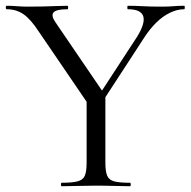

<svg xmlns="http://www.w3.org/2000/svg" viewBox="-24 -645 660 665"><path d="M301 -288 451 -518Q480 -565 472 -589Q464 -613 419 -613Q417 -613 417 -619Q417 -625 419 -625Q446 -625 471 -623.5Q496 -622 536 -622Q561 -622 576.5 -623.5Q592 -625 614 -625Q616 -625 616 -619Q616 -613 614 -613Q590 -613 565 -601Q540 -589 517.5 -567Q495 -545 475 -514L318 -273ZM290 -272 110 -536Q82 -579 57 -596Q32 -613 -1 -613Q-4 -613 -4 -619Q-4 -625 -1 -625Q16 -625 35 -623.5Q54 -622 70 -622Q97 -622 122.5 -622.5Q148 -623 170.5 -624Q193 -625 210 -625Q212 -625 212 -619Q212 -613 210 -613Q171 -613 161.5 -602Q152 -591 168 -568L339 -317ZM276 -310 341 -319V-81Q341 -52 347 -37Q353 -22 371 -17Q389 -12 426 -12Q429 -12 429 -6Q429 0 426 0Q402 0 372.5 -1Q343 -2 308 -2Q275 -2 244 -1Q213 0 190 0Q187 0 187 -6Q187 -12 190 -12Q226 -12 245 -17Q264 -22 270 -37Q276 -52 276 -81Z"/></svg>

Font: Cormorant Garamond Light
Style: Regular
Weight: 400
Version: Version 4.001